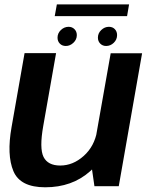

<svg xmlns="http://www.w3.org/2000/svg" viewBox="-20 -830 665 856"><path d="M401 0H509.5L613.5 -592.5H473.5L386.5 -100.5ZM230 -593H89.5L31.5 -263Q9.5 -139 39.8 -67Q70 5 181.5 5Q301.5 5 381.8 -66.5Q462 -138 475.5 -214L413 -246.5Q401 -177.5 353.2 -134.8Q305.5 -92 248.5 -92Q193.5 -92 174.2 -130.2Q155 -168.5 173 -269.5ZM273.5 -625Q292 -625 307.2 -639.2Q322.5 -653.5 322.5 -673.5Q322.5 -689.5 312 -700Q301.5 -710.5 286 -710.5Q266.5 -710.5 251.5 -696.2Q236.5 -682 236.5 -662Q236.5 -646 246.8 -635.5Q257 -625 273.5 -625ZM453 -625Q472.5 -625 487.2 -639.2Q502 -653.5 502 -673.5Q502 -689.5 492 -700Q482 -710.5 465.5 -710.5Q446.5 -710.5 431.5 -696.2Q416.5 -682 416.5 -662Q416.5 -646 427 -635.5Q437.5 -625 453 -625ZM224 -758H546.5L555.5 -810.5H233.5Z"/></svg>

Font: Anybody Thin SemiBold
Style: Italic
Weight: 600
Italic angle: -10°
Version: Version 1.113;gftools[0.9.25]